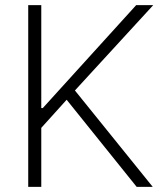

<svg xmlns="http://www.w3.org/2000/svg" viewBox="-20 -727 637 747"><path d="M89.8 -707H140.6V-306.6H146.5L509.8 -707H576.2L271.5 -375L574.2 0H511.7L239.3 -338.9L140.6 -229.5V0H89.8Z"/></svg>

Font: Pretendard Std ExtraLight
Style: Regular
Weight: 200
Designer: Base glyphs from Inter by Rasmus Andersson; Hangeul glyphs from Noto Sans CJK(Source Han Sans) by Jang Soo-young and Kan
Foundry: Kil Hyung-jin
Version: Version 1.309